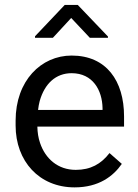

<svg xmlns="http://www.w3.org/2000/svg" viewBox="-20 -769 573 798"><path d="M290 9.8C391.1 9.8 451.2 -37.1 486.3 -87.9L435.1 -132.8C399.9 -86.9 356 -63 294.9 -63C220.7 -63 168.5 -109.4 146.5 -174.8C139.2 -195.8 135.7 -218.8 135.3 -242.7H495.6V-285.2C495.6 -432.6 422.4 -538.1 277.8 -538.1C150.9 -538.1 44.9 -433.6 44.9 -267.6V-247.1C44.9 -99.6 142.6 9.8 290 9.8ZM145 -349.1C165.5 -421.4 211.9 -464.8 277.8 -464.8C365.7 -464.8 404.8 -394 406.2 -319.8V-312H138.2C139.6 -325.2 142.1 -337.4 145 -349.1ZM303.2 -748.5H249L125.5 -618.2V-611.8H199.7L275.9 -694.3L353.5 -611.8H428.7V-617.2Z"/></svg>

Font: Bert Sans
Style: Regular
Weight: 400
Designer: Christian Robertson (Google), Cristiano Sobral
Foundry: Google, Cristiano Sobral
Version: Version 3.101